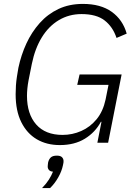

<svg xmlns="http://www.w3.org/2000/svg" viewBox="-20 -730 701 982"><path d="M478 0 499 -107H496Q467 -53 414 -20.5Q361 12 286 12Q219 12 168.5 -17.5Q118 -47 89 -105Q60 -163 60 -248Q60 -270 61.5 -292.5Q63 -315 66.5 -337.5Q70 -360 74 -383Q88 -449 115 -507.5Q142 -566 183 -612Q224 -658 279 -684Q334 -710 404 -710Q495 -710 551.5 -669.5Q608 -629 628 -558L576 -536Q557 -593 515 -625.5Q473 -658 397 -658Q333 -658 281 -627Q229 -596 194 -539Q159 -482 143 -404L126 -319Q122 -298 120 -277.5Q118 -257 118 -240Q118 -147 165 -93.5Q212 -40 300 -40Q350 -40 395.5 -60Q441 -80 474 -120Q507 -160 520 -221L535 -296H375L387 -349H602L533 0ZM271 66Q289 66 297 74Q305 82 305 94Q305 98 304.5 102.5Q304 107 302 115Q296 145 278 177Q260 209 236 232H195Q218 208 230.5 188Q243 168 251 148Q237 147 230.5 139.5Q224 132 224 122Q224 119 224.5 114Q225 109 226 101Q230 84 240 75Q250 66 271 66Z"/></svg>

Font: IBM Plex Sans Light
Style: Italic
Weight: 300
Italic angle: -11.31°
Designer: Mike Abbink, Paul van der Laan, Pieter van Rosmalen
Foundry: Bold Monday
Version: Version 3.201